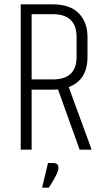

<svg xmlns="http://www.w3.org/2000/svg" viewBox="-20 -686 490 880"><path d="M222 -275H125V0H75V-666H222Q301 -666 341 -625Q381 -584 381 -516V-425Q381 -319 295 -287L400 0H345L246 -276Q238 -275 222 -275ZM125 -322H222Q331 -322 331 -425V-516Q331 -621 222 -621H125ZM223 61Q248 61 248 83.5Q248 106 204 174H173L200 61Z"/></svg>

Font: Khand Light
Style: Regular
Weight: 300
Designer: Devanagari: Sanchit Sawaria, Jyotish Sonowal; Latin: Satya Rajpurohit
Foundry: Indian Type Foundry
Version: Version 1.101;PS 1.0;hotconv 1.0.78;makeotf.lib2.5.61930; tt